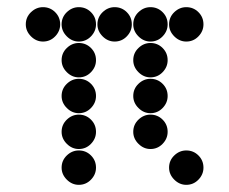

<svg xmlns="http://www.w3.org/2000/svg" viewBox="-20 -518 640 536"><path d="M52 -450Q52 -431 66.5 -416.5Q81 -402 100 -402Q120 -402 134 -416.5Q148 -431 148 -450Q148 -470 134 -484Q120 -498 100 -498Q81 -498 66.5 -484Q52 -470 52 -450ZM152 -450Q152 -431 166.5 -416.5Q181 -402 200 -402Q220 -402 234 -416.5Q248 -431 248 -450Q248 -470 234 -484Q220 -498 200 -498Q181 -498 166.5 -484Q152 -470 152 -450ZM252 -450Q252 -431 266.5 -416.5Q281 -402 300 -402Q320 -402 334 -416.5Q348 -431 348 -450Q348 -470 334 -484Q320 -498 300 -498Q281 -498 266.5 -484Q252 -470 252 -450ZM352 -450Q352 -431 366.5 -416.5Q381 -402 400 -402Q420 -402 434 -416.5Q448 -431 448 -450Q448 -470 434 -484Q420 -498 400 -498Q381 -498 366.5 -484Q352 -470 352 -450ZM452 -450Q452 -431 466.5 -416.5Q481 -402 500 -402Q520 -402 534 -416.5Q548 -431 548 -450Q548 -470 534 -484Q520 -498 500 -498Q481 -498 466.5 -484Q452 -470 452 -450ZM152 -350Q152 -331 166.5 -316.5Q181 -302 200 -302Q220 -302 234 -316.5Q248 -331 248 -350Q248 -370 234 -384Q220 -398 200 -398Q181 -398 166.5 -384Q152 -370 152 -350ZM352 -350Q352 -331 366.5 -316.5Q381 -302 400 -302Q420 -302 434 -316.5Q448 -331 448 -350Q448 -370 434 -384Q420 -398 400 -398Q381 -398 366.5 -384Q352 -370 352 -350ZM152 -250Q152 -231 166.5 -216.5Q181 -202 200 -202Q220 -202 234 -216.5Q248 -231 248 -250Q248 -270 234 -284Q220 -298 200 -298Q181 -298 166.5 -284Q152 -270 152 -250ZM352 -250Q352 -231 366.5 -216.5Q381 -202 400 -202Q420 -202 434 -216.5Q448 -231 448 -250Q448 -270 434 -284Q420 -298 400 -298Q381 -298 366.5 -284Q352 -270 352 -250ZM152 -150Q152 -131 166.5 -116.5Q181 -102 200 -102Q220 -102 234 -116.5Q248 -131 248 -150Q248 -170 234 -184Q220 -198 200 -198Q181 -198 166.5 -184Q152 -170 152 -150ZM352 -150Q352 -131 366.5 -116.5Q381 -102 400 -102Q420 -102 434 -116.5Q448 -131 448 -150Q448 -170 434 -184Q420 -198 400 -198Q381 -198 366.5 -184Q352 -170 352 -150ZM152 -50Q152 -31 166.5 -16.5Q181 -2 200 -2Q220 -2 234 -16.5Q248 -31 248 -50Q248 -70 234 -84Q220 -98 200 -98Q181 -98 166.5 -84Q152 -70 152 -50ZM452 -50Q452 -31 466.5 -16.5Q481 -2 500 -2Q520 -2 534 -16.5Q548 -31 548 -50Q548 -70 534 -84Q520 -98 500 -98Q481 -98 466.5 -84Q452 -70 452 -50Z"/></svg>

Font: Matrix Sans Print
Style: Regular
Weight: 400
Designer: Brad Neil
Version: Version 1.100